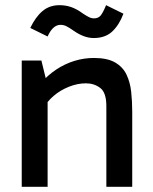

<svg xmlns="http://www.w3.org/2000/svg" viewBox="-20 -722 591 742"><path d="M343 -498Q395 -498 425 -480.5Q455 -463 469 -433.5Q483 -404 487 -367Q491 -330 491 -291V0H391V-312Q391 -364 367.5 -382Q344 -400 312 -400Q280 -400 247 -387Q214 -374 188 -352Q162 -330 148 -303V-359H164V0H64V-488H140L161 -402L136 -399Q164 -431 197 -453Q230 -475 267 -486.5Q304 -498 343 -498ZM342 -575Q305 -575 265 -603Q248 -615 237 -620.5Q226 -626 214 -626Q184 -626 164 -581L97 -614Q117 -656 144 -679Q171 -702 210 -702Q234 -702 255.5 -694.5Q277 -687 300 -670Q312 -662 322.5 -656.5Q333 -651 343 -651Q360 -651 369 -662Q378 -673 390 -702L457 -669Q441 -626 414 -600.5Q387 -575 342 -575Z"/></svg>

Font: Gabarito
Style: Regular
Weight: 400
Designer: Leandro Assis / Alvaro Franca / Felipe Casaprima
Foundry: Naipe Foundry
Version: Version 1.000